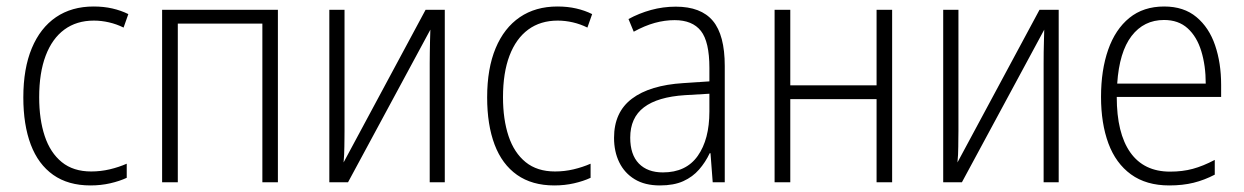

<svg xmlns="http://www.w3.org/2000/svg" viewBox="-20 -561 3830 591"><path d="M258.3 9.8Q189.9 9.8 143.8 -22.7Q97.7 -55.2 74.7 -116Q51.8 -176.8 51.8 -261.2Q51.8 -350.1 77.9 -412.6Q104 -475.1 152.3 -508.1Q200.7 -541 268.1 -541Q299.3 -541 325.9 -534.9Q352.5 -528.8 375 -517.6L360.4 -476.1Q338.9 -486.8 315.4 -492.2Q292 -497.6 269 -497.6Q215.8 -497.6 178.2 -470Q140.6 -442.4 120.6 -389.6Q100.6 -336.9 100.6 -261.7Q100.6 -193.4 117.7 -142.1Q134.8 -90.8 170.2 -62Q205.6 -33.2 260.7 -33.2Q290 -33.2 317.9 -39.8Q345.7 -46.4 370.1 -57.1V-13.7Q348.1 -3.4 319.3 3.2Q290.5 9.8 258.3 9.8Z M835.4 -530.8V0H787.6V-488.3H527.3V0H479V-530.8Z M1040.5 -530.8V-158.2Q1040.5 -146.5 1040.3 -134.3Q1040 -122.1 1040 -109.6Q1040 -97.2 1039.3 -85.2Q1038.6 -73.2 1037.6 -61L1290 -530.8H1349.1V0H1302.7V-366.2Q1302.7 -382.8 1303 -400.4Q1303.2 -418 1303.7 -435.8Q1304.2 -453.6 1304.7 -469.7L1051.3 0H993.7V-530.8Z M1686 9.8Q1617.7 9.8 1571.5 -22.7Q1525.4 -55.2 1502.4 -116Q1479.5 -176.8 1479.5 -261.2Q1479.5 -350.1 1505.6 -412.6Q1531.7 -475.1 1580.1 -508.1Q1628.4 -541 1695.8 -541Q1727.1 -541 1753.7 -534.9Q1780.3 -528.8 1802.7 -517.6L1788.1 -476.1Q1766.6 -486.8 1743.2 -492.2Q1719.7 -497.6 1696.8 -497.6Q1643.6 -497.6 1606 -470Q1568.4 -442.4 1548.3 -389.6Q1528.3 -336.9 1528.3 -261.7Q1528.3 -193.4 1545.4 -142.1Q1562.5 -90.8 1597.9 -62Q1633.3 -33.2 1688.5 -33.2Q1717.8 -33.2 1745.6 -39.8Q1773.4 -46.4 1797.9 -57.1V-13.7Q1775.9 -3.4 1747.1 3.2Q1718.3 9.8 1686 9.8Z M2060.1 -540.5Q2137.7 -540.5 2174.3 -496.8Q2210.9 -453.1 2210.9 -357.9V0H2173.8L2167 -89.4H2164.6Q2151.4 -61.5 2131.8 -39.1Q2112.3 -16.6 2083.3 -3.4Q2054.2 9.8 2011.2 9.8Q1964.8 9.8 1933.6 -9.3Q1902.3 -28.3 1886.2 -61.3Q1870.1 -94.2 1870.1 -136.7Q1870.1 -215.8 1925.3 -257.3Q1980.5 -298.8 2083.5 -305.2L2163.6 -310.5V-352.1Q2163.6 -432.6 2137.5 -465.8Q2111.3 -499 2056.6 -499Q2026.4 -499 1995.4 -490.5Q1964.4 -481.9 1930.7 -463.4L1914.6 -502.4Q1946.8 -520 1983.9 -530.3Q2021 -540.5 2060.1 -540.5ZM2163.6 -272.5 2088.4 -268.1Q2004.4 -262.7 1962.2 -230.7Q1919.9 -198.7 1919.9 -137.2Q1919.9 -85 1946.5 -57.6Q1973.1 -30.3 2020.5 -30.3Q2091.8 -30.3 2127.7 -81.1Q2163.6 -131.8 2163.6 -217.8Z M2412.6 -530.8V-298.3H2678.2V-530.8H2726.1V0H2678.2V-255.9H2412.6V0H2364.3V-530.8Z M2930.2 -530.8V-158.2Q2930.2 -146.5 2929.9 -134.3Q2929.7 -122.1 2929.7 -109.6Q2929.7 -97.2 2929 -85.2Q2928.2 -73.2 2927.2 -61L3179.7 -530.8H3238.8V0H3192.4V-366.2Q3192.4 -382.8 3192.6 -400.4Q3192.9 -418 3193.4 -435.8Q3193.8 -453.6 3194.3 -469.7L2940.9 0H2883.3V-530.8Z M3563.5 -541Q3624 -541 3662.8 -508.5Q3701.7 -476.1 3720.2 -421.6Q3738.8 -367.2 3738.8 -299.8V-262.7H3417.5Q3417.5 -150.9 3459.2 -91.8Q3501 -32.7 3581.5 -32.7Q3620.1 -32.7 3651.6 -41.3Q3683.1 -49.8 3719.2 -68.8V-23.4Q3687.5 -6.8 3654.1 1.5Q3620.6 9.8 3579.1 9.8Q3508.3 9.8 3461.4 -24.2Q3414.6 -58.1 3391.8 -119.6Q3369.1 -181.2 3369.1 -262.7Q3369.1 -345.2 3391.1 -408Q3413.1 -470.7 3456.3 -505.9Q3499.5 -541 3563.5 -541ZM3563 -499.5Q3501 -499.5 3463.1 -450.2Q3425.3 -400.9 3418.9 -303.7H3691.4Q3691.4 -358.9 3677.7 -403.6Q3664.1 -448.2 3635.7 -473.9Q3607.4 -499.5 3563 -499.5Z"/></svg>

Font: Open Sans SemiCondensed Light
Style: Regular
Weight: 300
Width: 4
Designer: Monotype Design Team
Foundry: Monotype Imaging Inc.
Version: Version 3.000